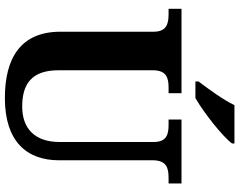

<svg xmlns="http://www.w3.org/2000/svg" viewBox="-117 -854 981 787"><g transform="rotate(90 373.5 -460.5)"><path d="M314 -784V-771H382C445 -807 543 -886 568 -921V-931H411C390 -886 343 -822 314 -784ZM382 10C558 10 637 -78 637 -212V-596C637 -653 669 -661 709 -661H732V-714H470V-661H492C531 -661 562 -653 562 -600V-214C562 -112 506 -61 417 -61C326 -61 268 -98 268 -210V-596C268 -653 300 -661 339 -661H362V-714H16V-661H38C77 -661 110 -653 110 -600V-218C110 -54 219 10 382 10Z"/></g></svg>

Font: Noto Serif Georgian Bold
Style: Regular
Weight: 700
Designer: Monotype Design Team, Akaki Razmadze
Foundry: Google LLC
Version: Version 2.003